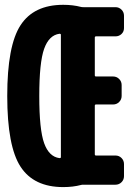

<svg xmlns="http://www.w3.org/2000/svg" viewBox="-20 -760 540 790"><path d="M230.5 -113.3V-617.2Q230.5 -621.1 224.6 -621.1Q181.6 -615.2 161.6 -559.1Q141.6 -502.9 141.6 -364.7Q141.6 -226.6 161.6 -170.9Q181.6 -115.2 224.6 -109.4Q230.5 -109.4 230.5 -113.3ZM455.1 -730.5Q469.7 -730.5 480 -720.2Q490.2 -710 490.2 -695.3V-644.5Q490.2 -629.9 480 -620.1Q469.7 -610.4 455.1 -610.4H375Q370.1 -610.4 370.1 -605.5V-450.2Q370.1 -445.3 375 -445.3H445.3Q460 -445.3 470.2 -435.1Q480.5 -424.8 480.5 -410.2V-365.2Q480.5 -350.6 470.2 -340.3Q460 -330.1 445.3 -330.1H375Q370.1 -330.1 370.1 -325.2V-125Q370.1 -120.1 375 -120.1H455.1Q469.7 -120.1 480 -109.9Q490.2 -99.6 490.2 -85V-35.2Q490.2 -20.5 480 -10.3Q469.7 0 455.1 0H323.2Q316.4 0 313.5 1Q280.3 9.8 240.2 9.8Q119.1 9.8 64.5 -74.2Q9.8 -158.2 9.8 -365.2Q9.8 -572.3 64.5 -656.2Q119.1 -740.2 240.2 -740.2Q280.3 -740.2 313.5 -731.4Q316.4 -730.5 323.2 -730.5Z"/></svg>

Font: Rounded-L Mgen+ 1m bold
Style: Bold
Weight: 700
Designer: [Source Han Sans]
Ryoko NISHIZUKA  (kana & ideographs); Paul D. Hunt (Latin, Greek & Cyrillic); Wenlong ZHANG  (bopomofo
Version: Version 1.059.20150602